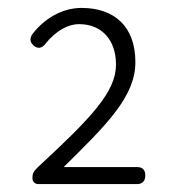

<svg xmlns="http://www.w3.org/2000/svg" viewBox="-20 -912 443 485"><path d="M244 -490H141C247 -595 322 -667 322 -755C322 -846 268 -892 186 -892C136 -892 91 -864 62 -826C55 -816 55 -806 64 -798C75 -787 87 -790 96 -803C119 -831 149 -851 180 -851C237 -851 273 -811 273 -749C273 -680 211 -615 77 -491C65 -480 62 -473 62 -465V-462C62 -453 68 -447 77 -447H204H326C340 -447 347 -455 347 -469C347 -483 340 -490 326 -490Z"/></svg>

Font: GenSenRounded2 TW L
Style: Regular
Weight: 300
Version: Version 2.100;PS 2.1;hotconv 16.6.51;makeotf.lib2.5.65220 DE